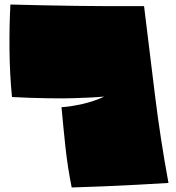

<svg xmlns="http://www.w3.org/2000/svg" viewBox="-20 -814 777 849"><path d="M297 15Q279 -75 269.5 -162.5Q260 -250 252 -340Q290 -342 343.5 -354Q397 -366 441 -387Q408 -384 373 -382.5Q338 -381 308.5 -380Q279 -379 262 -379Q233 -379 193 -379.5Q153 -380 111 -381.5Q69 -383 33 -385Q23 -486 22 -594Q21 -702 26 -794Q173 -790 318 -788Q463 -786 617 -787Q641 -591 665 -395.5Q689 -200 725 -5Q659 -1 585 3Q511 7 437 10Q363 13 297 15Z"/></svg>

Font: Oi
Style: Regular
Weight: 400
Designer: Kostas Bartsokas, Mohamad Dakak
Foundry: Foundry5
Version: Version 4.000